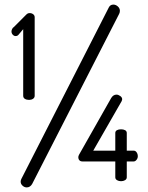

<svg xmlns="http://www.w3.org/2000/svg" viewBox="-20 -789 644 836"><path d="M48 -632Q41 -632 35.5 -638Q30 -643.9 30 -652.2Q30 -657 33 -663Q36 -669 40 -671L95 -726Q101 -732 109 -732Q118 -732 124.5 -727Q131 -722 131 -714V-372Q131 -363.6 123.8 -358.8Q116.5 -354 106.9 -354Q96 -354 88.5 -358.5Q81 -363 81 -372V-662L60 -637Q55.2 -632 48 -632ZM502 -742Q502 -735 499 -729L120 12Q116 19 110 23Q104 27 96.4 27Q86.4 27 78.2 19.5Q70 12 70 2Q70 -4 73 -10L454 -757Q457 -763 462 -766Q467 -769 473.5 -769Q484 -769 493 -761Q502 -753 502 -742ZM321 -105Q321 -109 324 -115L464 -362Q473 -377 487.3 -377Q495 -377 503.5 -371Q512 -365 512 -356.6Q511 -353 510 -349.1L386 -133H482V-210Q482 -218 489 -222Q496 -226 507 -226Q517.7 -226 524.9 -222Q532 -218 532 -210V-133H562Q569.9 -133 574.9 -125.7Q580 -118.3 580 -108.6Q580 -100 574.4 -93Q568.8 -86 562 -86H532V-17Q532 -9.1 524.5 -4.5Q517 0 507 0Q497 0 489.5 -4.5Q482 -9.1 482 -17V-86H339Q330.6 -86 325.8 -91Q321 -96 321 -105Z"/></svg>

Font: Dosis
Style: Regular
Weight: 400
Designer: Edgar Tolentino, Pablo Impallari, Igino Marini
Foundry: Edgar Tolentino, Pablo Impallari, Igino Marini
Version: Version 1.007;Glyphs 3.1.1 (3134)